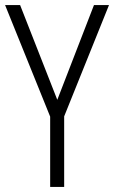

<svg xmlns="http://www.w3.org/2000/svg" viewBox="-20 -734 448 754"><path d="M205 -342 59 -714H0L177 -276V0H232V-277L408 -714H349Z"/></svg>

Font: Noto Sans Kannada Condensed Light
Style: Regular
Weight: 300
Width: 3
Designer: Jelle Bosma - Monotype Design Team
Foundry: Monotype Imaging Inc.
Version: Version 2.005